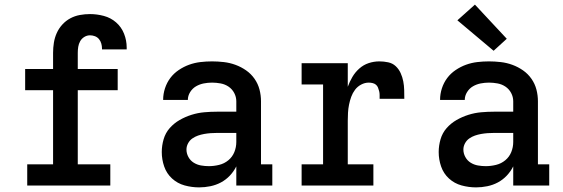

<svg xmlns="http://www.w3.org/2000/svg" viewBox="-20 -804 2440 832"><path d="M98 0V-92H210V-413H89V-505H210V-575Q210 -597 213.5 -619Q217 -641 226 -661Q235 -681 250 -697.5Q265 -714 284.5 -724.5Q304 -735 326 -739Q348 -743 370 -743Q400 -743 430 -735Q460 -727 483 -707Q506 -687 517.5 -658Q529 -629 529 -598Q529 -596 529 -594Q529 -592 529 -590H422Q422 -591 422 -592Q422 -593 422 -594Q422 -604 419 -615Q416 -626 409 -634.5Q402 -643 391.5 -647Q381 -651 370 -651Q357 -651 345.5 -644Q334 -637 327.5 -625.5Q321 -614 319 -601Q317 -588 317 -575V-505H490V-413H317V-92H458V0Z M843 8Q811 8 780 -0.5Q749 -9 725.5 -30.5Q702 -52 691.5 -82.5Q681 -113 681 -145Q681 -173 689 -200.5Q697 -228 715.5 -249Q734 -270 758.5 -284Q783 -298 810 -306.5Q837 -315 865 -317.5Q893 -320 921 -320H1004V-365Q1004 -384 995 -401Q986 -418 970.5 -428.5Q955 -439 936 -442.5Q917 -446 899 -446Q881 -446 863 -442.5Q845 -439 829.5 -430Q814 -421 804 -405Q794 -389 794 -371Q794 -371 794 -371Q794 -371 794 -371H687Q687 -371 687 -371.5Q687 -372 687 -372Q687 -397 695 -421.5Q703 -446 718 -466Q733 -486 754.5 -500.5Q776 -515 799.5 -523.5Q823 -532 848 -535Q873 -538 899 -538Q924 -538 950 -535Q976 -532 1000.5 -523Q1025 -514 1046.5 -499Q1068 -484 1083 -462.5Q1098 -441 1104.5 -416Q1111 -391 1111 -365V-92H1160V0H1004V-83Q993 -61 976 -43Q959 -25 937.5 -13.5Q916 -2 891.5 3Q867 8 843 8ZM885 -84Q907 -84 929.5 -89.5Q952 -95 969.5 -109.5Q987 -124 995.5 -145Q1004 -166 1004 -189V-228H921Q907 -228 893 -227Q879 -226 865 -223.5Q851 -221 838 -216.5Q825 -212 813.5 -204Q802 -196 795 -183Q788 -170 788 -156Q788 -139 796.5 -123.5Q805 -108 819.5 -99Q834 -90 851 -87Q868 -84 885 -84Z M1287 0V-92H1380V-438H1287V-530H1487V-428Q1495 -450 1507 -470.5Q1519 -491 1537 -507Q1555 -523 1577.5 -530.5Q1600 -538 1624 -538Q1643 -538 1662 -534Q1681 -530 1694.5 -517.5Q1708 -505 1716 -487.5Q1724 -470 1727.5 -451.5Q1731 -433 1731.5 -414Q1732 -395 1732 -376H1625Q1625 -385 1625 -393Q1625 -401 1623 -409Q1621 -417 1618 -424.5Q1615 -432 1609 -437Q1603 -442 1594.5 -444Q1586 -446 1578 -446Q1561 -446 1545 -437.5Q1529 -429 1518.5 -415Q1508 -401 1502 -384.5Q1496 -368 1492.5 -350.5Q1489 -333 1488 -315.5Q1487 -298 1487 -281V-92H1598V0Z M2043 8Q2011 8 1980 -0.5Q1949 -9 1925.5 -30.5Q1902 -52 1891.5 -82.5Q1881 -113 1881 -145Q1881 -173 1889 -200.5Q1897 -228 1915.5 -249Q1934 -270 1958.5 -284Q1983 -298 2010 -306.5Q2037 -315 2065 -317.5Q2093 -320 2121 -320H2204V-365Q2204 -384 2195 -401Q2186 -418 2170.5 -428.5Q2155 -439 2136 -442.5Q2117 -446 2099 -446Q2081 -446 2063 -442.5Q2045 -439 2029.5 -430Q2014 -421 2004 -405Q1994 -389 1994 -371Q1994 -371 1994 -371Q1994 -371 1994 -371H1887Q1887 -371 1887 -371.5Q1887 -372 1887 -372Q1887 -397 1895 -421.5Q1903 -446 1918 -466Q1933 -486 1954.5 -500.5Q1976 -515 1999.5 -523.5Q2023 -532 2048 -535Q2073 -538 2099 -538Q2124 -538 2150 -535Q2176 -532 2200.5 -523Q2225 -514 2246.5 -499Q2268 -484 2283 -462.5Q2298 -441 2304.5 -416Q2311 -391 2311 -365V-92H2360V0H2204V-83Q2193 -61 2176 -43Q2159 -25 2137.5 -13.5Q2116 -2 2091.5 3Q2067 8 2043 8ZM2085 -84Q2107 -84 2129.5 -89.5Q2152 -95 2169.5 -109.5Q2187 -124 2195.5 -145Q2204 -166 2204 -189V-228H2121Q2107 -228 2093 -227Q2079 -226 2065 -223.5Q2051 -221 2038 -216.5Q2025 -212 2013.5 -204Q2002 -196 1995 -183Q1988 -170 1988 -156Q1988 -139 1996.5 -123.5Q2005 -108 2019.5 -99Q2034 -90 2051 -87Q2068 -84 2085 -84ZM2119 -584 1962 -716 2038 -784 2176 -636Z"/></svg>

Font: Iosevka Curly Slab SmBdEx
Style: Regular
Weight: 600
Width: 7
Monospace: yes
Designer: Belleve Invis
Foundry: Belleve Invis
Version: Version 11.1.0; ttfautohint (v1.8.3)